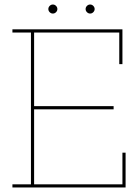

<svg xmlns="http://www.w3.org/2000/svg" viewBox="-20 -830 611 850"><path d="M536 0V-154H522V-14H131V-346H483V-360H131V-686H508V-546H522V-700H35V-686H117V-14H35V0ZM399 -790Q399 -798 393 -804Q387 -810 379 -810Q371 -810 365 -804Q359 -798 359 -790Q359 -782 365 -776Q371 -770 379 -770Q387 -770 393 -776Q399 -782 399 -790ZM234 -790Q234 -798 228 -804Q222 -810 214 -810Q206 -810 200 -804Q194 -798 194 -790Q194 -782 200 -776Q206 -770 214 -770Q222 -770 228 -776Q234 -782 234 -790Z"/></svg>

Font: Josefin Slab Thin Thin
Style: Regular
Weight: 250
Version: Version 2.000